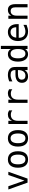

<svg xmlns="http://www.w3.org/2000/svg" viewBox="1908 -2580 683 4540"><g transform="rotate(-90 2250.0 -309.5)"><path d="M40 -454.1H117.2L250 -73.2L381.8 -454.1H459L297.9 0H202.1Z M750 -401.4Q693.4 -401.4 664.1 -356.9Q634.8 -312.5 634.8 -226.6Q634.8 -140.6 664.1 -95.7Q693.4 -50.8 750 -50.8Q806.6 -50.8 835.4 -95.7Q864.3 -140.6 864.3 -226.6Q864.3 -312.5 835.4 -356.9Q806.6 -401.4 750 -401.4ZM750 -464.8Q843.8 -464.8 894 -403.3Q944.3 -341.8 944.3 -226.6Q944.3 -110.4 894.5 -49.3Q844.7 11.7 750 11.7Q655.3 11.7 605 -49.3Q554.7 -110.4 554.7 -226.6Q554.7 -341.8 605 -403.3Q655.3 -464.8 750 -464.8Z M1250 -401.4Q1193.4 -401.4 1164.1 -356.9Q1134.8 -312.5 1134.8 -226.6Q1134.8 -140.6 1164.1 -95.7Q1193.4 -50.8 1250 -50.8Q1306.6 -50.8 1335.4 -95.7Q1364.3 -140.6 1364.3 -226.6Q1364.3 -312.5 1335.4 -356.9Q1306.6 -401.4 1250 -401.4ZM1250 -464.8Q1343.8 -464.8 1394 -403.3Q1444.3 -341.8 1444.3 -226.6Q1444.3 -110.4 1394.5 -49.3Q1344.7 11.7 1250 11.7Q1155.3 11.7 1105 -49.3Q1054.7 -110.4 1054.7 -226.6Q1054.7 -341.8 1105 -403.3Q1155.3 -464.8 1250 -464.8Z M1910.2 -360.4Q1886.7 -378.9 1861.8 -387.2Q1836.9 -395.5 1806.6 -395.5Q1737.3 -395.5 1700.7 -351.6Q1664.1 -307.6 1664.1 -225.6V0H1588.9V-454.1H1664.1V-364.3Q1682.6 -413.1 1721.2 -439Q1759.8 -464.8 1812.5 -464.8Q1840.8 -464.8 1864.3 -457.5Q1887.7 -450.2 1910.2 -436.5Z M2410.2 -360.4Q2386.7 -378.9 2361.8 -387.2Q2336.9 -395.5 2306.6 -395.5Q2237.3 -395.5 2200.7 -351.6Q2164.1 -307.6 2164.1 -225.6V0H2088.9V-454.1H2164.1V-364.3Q2182.6 -413.1 2221.2 -439Q2259.8 -464.8 2312.5 -464.8Q2340.8 -464.8 2364.3 -457.5Q2387.7 -450.2 2410.2 -436.5Z M2768.6 -227.5Q2703.1 -227.5 2669.9 -205.1Q2636.7 -182.6 2636.7 -136.7Q2636.7 -95.7 2661.6 -72.8Q2686.5 -49.8 2730.5 -49.8Q2792 -49.8 2827.1 -92.8Q2862.3 -135.7 2863.3 -211.9V-227.5ZM2937.5 -258.8V0H2863.3V-67.4Q2838.9 -26.4 2802.7 -7.3Q2766.6 11.7 2714.8 11.7Q2644.5 11.7 2603.5 -27.3Q2562.5 -66.4 2562.5 -131.8Q2562.5 -207 2613.3 -246.6Q2664.1 -286.1 2762.7 -286.1H2863.3V-297.9Q2862.3 -352.5 2835 -377Q2807.6 -401.4 2749 -401.4Q2710.9 -401.4 2671.9 -390.1Q2632.8 -378.9 2595.7 -358.4V-432.6Q2636.7 -449.2 2674.8 -457Q2712.9 -464.8 2749 -464.8Q2804.7 -464.8 2844.7 -448.2Q2884.8 -431.6 2909.2 -398.4Q2924.8 -377.9 2931.2 -348.1Q2937.5 -318.4 2937.5 -258.8Z M3361.3 -395.5V-630.9H3435.5V0H3361.3V-56.6Q3342.8 -23.4 3311.5 -5.9Q3280.3 11.7 3240.2 11.7Q3158.2 11.7 3110.8 -52.2Q3063.5 -116.2 3063.5 -227.5Q3063.5 -338.9 3110.8 -401.9Q3158.2 -464.8 3240.2 -464.8Q3281.2 -464.8 3312.5 -447.3Q3343.8 -429.7 3361.3 -395.5ZM3141.6 -226.6Q3141.6 -139.6 3169.4 -95.2Q3197.3 -50.8 3251 -50.8Q3304.7 -50.8 3333 -95.7Q3361.3 -140.6 3361.3 -226.6Q3361.3 -312.5 3333 -356.9Q3304.7 -401.4 3251 -401.4Q3197.3 -401.4 3169.4 -356.9Q3141.6 -312.5 3141.6 -226.6Z M3950.2 -245.1V-209H3627V-207Q3627 -131.8 3666 -91.3Q3705.1 -50.8 3775.4 -50.8Q3811.5 -50.8 3850.1 -62.5Q3888.7 -74.2 3932.6 -97.7V-22.5Q3890.6 -5.9 3851.1 2.9Q3811.5 11.7 3774.4 11.7Q3668.9 11.7 3609.4 -51.8Q3549.8 -115.2 3549.8 -226.6Q3549.8 -335 3607.9 -399.9Q3666 -464.8 3763.7 -464.8Q3850.6 -464.8 3900.4 -405.8Q3950.2 -346.7 3950.2 -245.1ZM3876 -267.6Q3874 -333 3844.7 -367.2Q3815.4 -401.4 3759.8 -401.4Q3707 -401.4 3671.9 -365.7Q3636.7 -330.1 3630.9 -266.6Z M4422.9 -281.2V0H4347.7V-281.2Q4347.7 -341.8 4326.2 -370.6Q4304.7 -399.4 4258.8 -399.4Q4207 -399.4 4178.7 -362.8Q4150.4 -326.2 4150.4 -255.9V0H4076.2V-454.1H4150.4V-385.7Q4170.9 -424.8 4204.6 -444.8Q4238.3 -464.8 4285.2 -464.8Q4354.5 -464.8 4388.7 -419.4Q4422.9 -374 4422.9 -281.2Z"/></g></svg>

Font: BabelStone Pseudographica Colour
Style: Regular
Weight: 400
Designer: Andrew West
Foundry: BabelStone
Version: Version 16.0.0